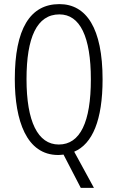

<svg xmlns="http://www.w3.org/2000/svg" viewBox="-20 -744 571 934"><path d="M479 -358C479 -607 400 -724 269 -724C126 -724 52 -603 52 -359C52 -157 109 10 263 10C271 10 280 9 289 8L373 170H437L341 -6C430 -44 479 -160 479 -358ZM109 -359C109 -561 159 -674 269 -674C369 -674 422 -566 422 -358C422 -150 370 -41 266 -41C164 -41 109 -153 109 -359Z"/></svg>

Font: Noto Sans Arabic UI XCn Lt
Style: Regular
Weight: 300
Width: 2
Designer: Monotype Design Team, Nadine Chahine and Nizar Qandah
Foundry: Monotype Imaging Inc.
Version: Version 2.010